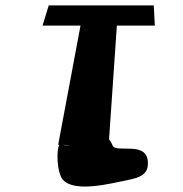

<svg xmlns="http://www.w3.org/2000/svg" viewBox="-20 -540 679 713"><path d="M138 -445H279L196 -2H201C189 10 190 102 214 128C258 176 389 142 457 128C495 120 527 110 529 72C535 -23 409 32 398 0C394 -10 390 -17 385 -23L414 -445H555L551 -520H161ZM242 -1C232 0 222 0 212 -2Z"/></svg>

Font: Hussar Milosc
Style: Bold
Weight: 700
Foundry: Cannot Into Space Fonts
Version: Version 1.02